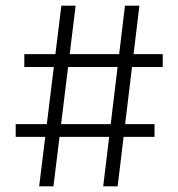

<svg xmlns="http://www.w3.org/2000/svg" viewBox="-20 -659 630 679"><path d="M169 0H118.5L197 -639H247.5ZM526.5 -175H35.5V-220H526.5ZM396 0H345L422 -639H473ZM555.5 -422H66V-467.5H555.5Z"/></svg>

Font: Anek Kannada Medium Light
Style: Regular
Weight: 300
Version: Version 1.003